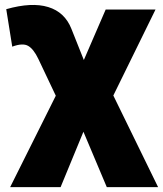

<svg xmlns="http://www.w3.org/2000/svg" viewBox="-20 -554 666 784"><path d="M21.5 210 240 -227.5 242.5 -90 136.5 -313.5Q117.5 -353.5 95.2 -366.5Q73 -379.5 30 -363.5L5.5 -516.5Q109.5 -546 177 -525.2Q244.5 -504.5 271.5 -436.5L356 -224.5L292.5 -240L411.5 -515H615L403 -83L410.5 -230L625.5 210H416L292 -84L348.5 -83.5L227.5 210Z"/></svg>

Font: Geologica Roman ExtraBold
Style: Regular
Weight: 800
Designer: Sindre Bremnes, Frode Helland
Foundry: Monokrom Skriftforlag AS
Version: Version 1.010;gftools[0.9.28]